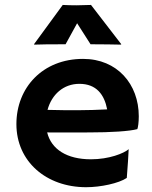

<svg xmlns="http://www.w3.org/2000/svg" viewBox="-20 -762 624 789"><path d="M47.4 -252C47.4 -98.6 169.9 7.3 334 7.3C394 7.3 468.3 -8.8 501 -30.8C505.4 -86.9 507.3 -117.2 508.8 -148.9C488.8 -131.8 428.7 -107.4 353.5 -107.4C254.9 -107.4 190.9 -148.4 173.8 -217.8C214.8 -217.3 299.8 -217.8 345.7 -217.8C436.5 -217.8 512.2 -222.7 544.4 -231.4C547.4 -239.3 550.3 -259.3 550.3 -284.2C550.3 -416 461.9 -520 321.3 -520C155.3 -520 47.4 -401.9 47.4 -252ZM175.3 -310.5C192.4 -373.5 240.7 -417.5 306.2 -417.5C376 -417.5 408.7 -373.5 420.4 -312.5C386.7 -310.5 332.5 -309.1 302.7 -309.1C273.4 -309.1 207 -309.1 175.3 -310.5ZM121.1 -578.6C141.6 -579.6 189.9 -580.1 249.5 -580.1L296.9 -666.5L352.1 -580.1C399.4 -580.1 457 -579.1 476.6 -578.6L478.5 -580.1L354 -741.7C346.7 -741.2 305.2 -740.2 294.9 -740.2C282.7 -740.2 248 -740.7 237.8 -741.7L119.6 -580.1Z"/></svg>

Font: HammersmithOne
Style: Regular
Weight: 400
Designer: Nicole Fally
Foundry: Nicole Fally
Version: Version 1.003